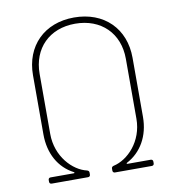

<svg xmlns="http://www.w3.org/2000/svg" viewBox="-80 -780 780 851"><g transform="rotate(-10 310.0 -354.0)"><path d="M84 0H248C254 0 258 -4 258 -10V-19C258 -25 255 -28 249 -30C186 -44 116 -116 116 -218V-488C116 -603 193 -680 309 -680C426 -680 504 -603 504 -488V-218C504 -116 433 -44 368 -30C362 -28 359 -25 359 -19V-10C359 -4 363 0 369 0H535C541 0 545 -4 545 -10V-18C545 -24 541 -28 535 -28H430C426 -28 426 -31 429 -33C494 -67 534 -135 534 -221V-487C534 -619 444 -708 309 -708C175 -708 86 -619 86 -487V-221C86 -135 124 -67 190 -33C193 -31 193 -28 189 -28H84C78 -28 74 -24 74 -18V-10C74 -4 78 0 84 0Z"/></g></svg>

Font: Barlow Thin
Style: Regular
Weight: 250
Designer: Jeremy Tribby
Foundry: Tribby Type
Version: Version 1.422;hotconv 1.0.109;makeotfexe 2.5.65596